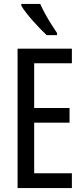

<svg xmlns="http://www.w3.org/2000/svg" viewBox="-20 -963 431 983"><path d="M348 0H70V-714H348V-639H155V-410H336V-335H155V-76H348ZM186 -943Q196 -920 211 -892.5Q226 -865 242.5 -839Q259 -813 272 -794V-783H219Q205 -796 186.5 -815Q168 -834 149 -855.5Q130 -877 114 -897.5Q98 -918 89 -934V-943Z"/></svg>

Font: Noto Sans Display ExtraCondensed
Style: Regular
Weight: 400
Width: 2
Version: Version 2.003